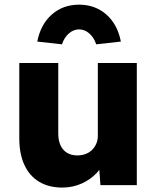

<svg xmlns="http://www.w3.org/2000/svg" viewBox="-20 -806 688 836"><path d="M251.3 10.7Q192 10.7 150.2 -14.7Q108.3 -40 86.2 -88Q64 -136 64 -203.7V-531.7H233.7V-224.3Q233.7 -194.3 243.5 -173.2Q253.3 -152 271.8 -140.7Q290.3 -129.3 316.7 -129.3Q336.3 -129.3 352.7 -135.5Q369 -141.7 380.8 -153.3Q392.7 -165 399.3 -180.7Q406 -196.3 406 -214.3V-531.7H575.7V0H417.3L409.3 -108.7L440.7 -120.7Q429.3 -83 401.5 -53.3Q373.7 -23.7 334.7 -6.5Q295.7 10.7 251.3 10.7ZM249.7 -613 142.3 -625Q157 -700 205.7 -742.8Q254.3 -785.7 324.3 -785.7Q394.3 -785.7 443 -742.8Q491.7 -700 506.3 -625L399 -613Q388.7 -643.3 368.5 -660.7Q348.3 -678 324.3 -678Q300.3 -678 280.2 -660.7Q260 -643.3 249.7 -613Z"/></svg>

Font: Lexend Medium
Style: Regular
Weight: 500
Designer: Bonnie Shaver-Troup, Thomas Jockin
Foundry: Lexend
Version: Version 1.005